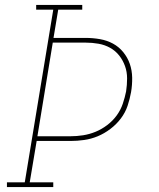

<svg xmlns="http://www.w3.org/2000/svg" viewBox="-20 -755 640 775"><path d="M8 0V-19H80L195 -716H126V-735H312V-716H215L196 -602H325Q355 -602 383.5 -597Q412 -592 436 -579Q460 -566 477.5 -544.5Q495 -523 504 -497Q513 -471 513.5 -441.5Q514 -412 509 -383Q504 -355 495 -328Q486 -301 468 -277Q450 -253 425.5 -234.5Q401 -216 374.5 -205Q348 -194 320 -190Q292 -186 265 -186H128L100 -19H195V0ZM131 -205H264Q290 -205 315.5 -209Q341 -213 365.5 -223Q390 -233 412.5 -250Q435 -267 451 -289Q467 -311 475.5 -336Q484 -361 489 -386Q493 -412 493 -438.5Q493 -465 484.5 -488.5Q476 -512 461 -531Q446 -550 424.5 -562Q403 -574 377.5 -578.5Q352 -583 325 -583H193Z"/></svg>

Font: Iosevka HT Thin Extended
Style: Italic
Weight: 100
Width: 7
Italic angle: -9°
Monospace: yes
Designer: Belleve Invis
Foundry: Belleve Invis
Version: Version 32.3.0; ttfautohint (v1.8.4)